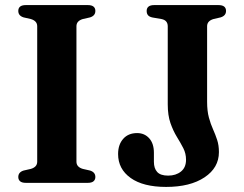

<svg xmlns="http://www.w3.org/2000/svg" viewBox="-20 -720 960 756"><path d="M281 -83.5Q281 -72.5 287.5 -65.5Q294 -58.5 306 -55L334.5 -48.5Q355.5 -42 355.5 -23Q355.5 -12.5 348.2 -6.2Q341 0 325.5 0H82Q66.5 0 59.2 -6.2Q52 -12.5 52 -23Q52 -42 73 -48.5L101.5 -55Q113.5 -58.5 120 -65.5Q126.5 -72.5 126.5 -83.5V-616.5Q126.5 -627.5 120 -634.5Q113.5 -641.5 101.5 -645L73 -651.5Q52 -658 52 -677Q52 -688 59.2 -694Q66.5 -700 82 -700H325.5Q341 -700 348.2 -694Q355.5 -688 355.5 -677Q355.5 -658 334.5 -651.5L306 -645Q294 -641.5 287.5 -634.5Q281 -627.5 281 -616.5ZM842 -121Q842 -59.5 785.5 -21.8Q729 16 634 16Q544 16 494.5 -19.2Q445 -54.5 445 -113.5Q445 -150.5 465 -173.2Q485 -196 520 -196Q549 -196 567.5 -175.5Q586 -155 586 -118.5V-83Q586 -57 599 -42.8Q612 -28.5 642 -28.5Q672.5 -28.5 692.5 -44.5Q712.5 -60.5 712.5 -91Q712.5 -115.5 701.8 -136.5Q691 -157.5 676.5 -181Q662 -204.5 651.2 -235.2Q640.5 -266 640.5 -309V-616.5Q640.5 -628 634.5 -635.2Q628.5 -642.5 616 -645L581 -651Q568.5 -653.5 563 -659.8Q557.5 -666 557.5 -677Q557.5 -688 564.8 -694Q572 -700 587.5 -700H839.5Q855.5 -700 862.8 -694Q870 -688 870 -677Q870 -658 848.5 -651.5L820.5 -645Q808.5 -641.5 802 -634.5Q795.5 -627.5 795.5 -616.5V-319Q795.5 -283 802.5 -257.2Q809.5 -231.5 818.8 -211Q828 -190.5 835 -169.2Q842 -148 842 -121Z"/></svg>

Font: Fraunces SemiBold
Style: Regular
Weight: 600
Version: Version 1.000;[b76b70a41]